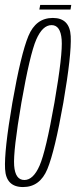

<svg xmlns="http://www.w3.org/2000/svg" viewBox="-22 -752 308 776"><path d="M71 4Q139.5 4 169.5 -68.8Q199.5 -141.5 234 -337Q267.5 -532 263.8 -605.8Q260 -679.5 191.5 -679.5Q123 -679.5 92.8 -606.5Q62.5 -533.5 28 -337Q-5.5 -141.5 -1.5 -68.8Q2.5 4 71 4ZM76.5 -24.5Q39.5 -24.5 35.2 -82.8Q31 -141 64.5 -337Q99 -533.5 124.5 -592Q150 -650.5 186.5 -650.5Q222.5 -650.5 227.2 -592.2Q232 -534 198 -337Q163.5 -141 138 -82.8Q112.5 -24.5 76.5 -24.5ZM137 -713.5H263L266 -732H140.5Z"/></svg>

Font: Anybody ExtraCondensed ExtraLight
Style: Italic
Weight: 250
Width: 2
Italic angle: -10°
Version: Version 1.113;gftools[0.9.25]